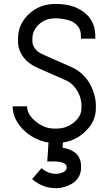

<svg xmlns="http://www.w3.org/2000/svg" viewBox="-20 -716 565 978"><path d="M319.8 137.2Q319.8 127.9 313.7 121.3Q307.6 114.7 297.6 111.8Q287.6 108.9 278.6 107.7Q269.5 106.4 259.8 106.4H220.7L227.5 3.9V-3.4H300.8V6.8L298.8 36.1Q323.7 40.5 342 49.3Q360.4 58.1 369.9 67.9Q379.4 77.6 385 91.1Q390.6 104.5 391.8 114.5Q393.1 124.5 393.1 137.2Q393.1 161.1 383.3 180.4Q373.5 199.7 359.1 210.9Q344.7 222.2 326.4 229.7Q308.1 237.3 293.2 240Q278.3 242.7 265.6 242.7Q197.3 242.7 143.6 196.3L191.4 140.6Q224.6 169.4 265.6 169.4Q273.4 169.4 282 167.7Q290.5 166 299.3 162.4Q308.1 158.7 314 152.1Q319.8 145.5 319.8 137.2ZM257.8 -61H267.6Q318.8 -61 356.9 -92.8Q395 -124.5 395 -164.6V-179.2Q395 -201.2 386.7 -225.3Q378.4 -249.5 359.9 -272.5Q341.3 -295.4 316.4 -306.6L168.5 -371.6Q122.6 -392.1 97.2 -427.7Q71.8 -463.4 71.8 -504.4V-519Q71.8 -592.3 126.7 -644Q181.6 -695.8 261.2 -695.8H265.1Q339.8 -695.8 389.6 -666Q439.5 -636.2 457 -586.9Q465.8 -562.5 465.8 -519H392.6Q392.6 -549.3 387.7 -562.5Q380.9 -581.5 364.7 -594.7Q348.6 -607.9 328.1 -613.3Q307.6 -618.7 293.2 -620.6Q278.8 -622.6 265.1 -622.6H261.2Q210.9 -622.6 178 -591.6Q145 -560.5 145 -519V-504.4Q145 -486.8 158 -468.8Q170.9 -450.7 197.8 -439L346.7 -373Q377.9 -358.9 402.3 -335Q426.8 -311 440.7 -283.7Q454.6 -256.3 461.4 -229.7Q468.3 -203.1 468.3 -179.2V-164.6Q468.3 -93.8 408.7 -40.8Q349.1 12.2 267.6 12.2H257.8Q204.1 12.2 154.3 -14.4Q104.5 -41 74.5 -84.2Q44.4 -127.4 44.4 -174.3H117.7Q117.7 -133.3 161.9 -97.2Q206.1 -61 257.8 -61Z"/></svg>

Font: Anka/Coder Condensed
Style: Regular
Weight: 400
Width: 4
Monospace: yes
Version: Version 1.100